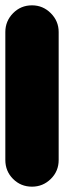

<svg xmlns="http://www.w3.org/2000/svg" viewBox="-20 -700 240 720"><path d="M0 -100H200V-580H0ZM100 -200Q58 -200 29 -170.5Q0 -141 0 -100Q0 -58 29 -29Q58 0 100 0Q141 0 170.5 -29Q200 -58 200 -100Q200 -141 170.5 -170.5Q141 -200 100 -200ZM100 -680Q58 -680 29 -650.5Q0 -621 0 -580Q0 -538 29 -509Q58 -480 100 -480Q141 -480 170.5 -509Q200 -538 200 -580Q200 -621 170.5 -650.5Q141 -680 100 -680Z"/></svg>

Font: Wavefont Black
Style: Regular
Weight: 900
Version: Version 3.004;gftools[0.9.33]